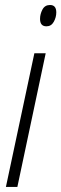

<svg xmlns="http://www.w3.org/2000/svg" viewBox="-20 -741 243 761"><path d="M164.1 -636.7Q138.7 -636.7 138.7 -666Q138.7 -685.1 148.2 -703.1Q157.7 -721.2 178.2 -721.2Q203.1 -721.2 203.1 -691.9Q203.1 -672.4 193.1 -654.5Q183.1 -636.7 164.1 -636.7ZM3.4 0 116.2 -529.8H161.1L48.8 0Z"/></svg>

Font: Open Sans Condensed Light
Style: Italic
Weight: 300
Width: 3
Italic angle: -12°
Designer: Monotype Design Team
Foundry: Monotype Imaging Inc.
Version: Version 3.000; ttfautohint (v1.8.4)